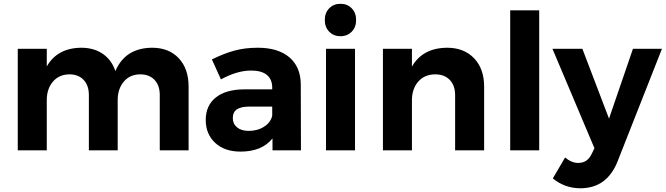

<svg xmlns="http://www.w3.org/2000/svg" viewBox="-20 -797 3530 1018"><path d="M74.2 0V-538.1H228V-444.8Q284.2 -542.5 410.2 -543.9Q478 -543.9 525.1 -511.5Q572.3 -479 591.8 -419.9Q643.6 -542.5 786.1 -543.9Q875.5 -543.9 927.7 -488.3Q980 -432.6 980 -337.9V0H827.1V-293Q827.1 -344.2 799.3 -373.5Q771.5 -402.8 723.1 -402.8Q668.5 -402.3 636.2 -364Q604 -325.7 604 -266.1V0H451.2V-293Q451.2 -344.2 423.3 -373.5Q395.5 -402.8 348.1 -402.8Q293 -402.3 260.5 -364Q228 -325.7 228 -266.1V0Z M1070.8 -161.1Q1070.8 -237.3 1124 -280Q1177.2 -322.8 1275.4 -323.2H1423.3V-333Q1423.3 -376.5 1395 -399.7Q1366.7 -422.9 1311.5 -422.9Q1236.8 -422.9 1151.4 -376L1103.5 -481.9Q1167.5 -513.7 1223.4 -528.8Q1279.3 -543.9 1346.7 -543.9Q1454.6 -543.9 1514.2 -493.2Q1573.7 -442.4 1574.7 -351.1L1575.7 0H1424.8V-63Q1368.7 6.8 1255.4 6.8Q1170.4 6.8 1120.6 -39.8Q1070.8 -86.4 1070.8 -161.1ZM1214.4 -170.9Q1214.4 -140.1 1237.1 -121.6Q1259.8 -103 1298.3 -103Q1346.7 -103 1381.6 -126.2Q1416.5 -149.4 1423.3 -184.1V-231.9H1302.7Q1257.8 -231.9 1236.1 -217.3Q1214.4 -202.6 1214.4 -170.9Z M1725.3 -629.2Q1702.1 -653.3 1702.1 -690.9Q1702.1 -728.5 1725.3 -752.7Q1748.5 -776.9 1785.2 -776.9Q1821.8 -776.9 1845 -752.7Q1868.2 -728.5 1868.2 -690.9Q1868.2 -653.3 1845 -629.2Q1821.8 -605 1785.2 -605Q1748.5 -605 1725.3 -629.2ZM1708.5 0V-538.1H1862.3V0Z M2010.3 0V-538.1H2164.1V-443.8Q2220.2 -542.5 2350.1 -543.9Q2440.4 -543.9 2493.7 -488Q2546.9 -432.1 2546.9 -337.9V0H2393.1V-293Q2393.1 -343.8 2364.7 -373.3Q2336.4 -402.8 2287.1 -402.8Q2230.5 -402.3 2197.3 -364Q2164.1 -325.7 2164.1 -265.1V0Z M2685.1 0V-742.2H2838.9V0Z M2909.2 -538.1H3067.9L3209 -168L3335.9 -538.1H3489.7L3253.9 60.1Q3197.3 201.2 3057.1 201.2Q2974.6 201.2 2911.1 148.9L2976.1 38.1Q3010.7 66.9 3045.9 66.9Q3094.7 66.9 3117.2 19L3131.8 -11.2Z"/></svg>

Font: Montserrat Semi Bold
Style: Regular
Weight: 600
Designer: Julieta Ulanovsky
Foundry: Julieta Ulanovsky
Version: Version 3.001;PS 003.001;hotconv 1.0.70;makeotf.lib2.5.58329